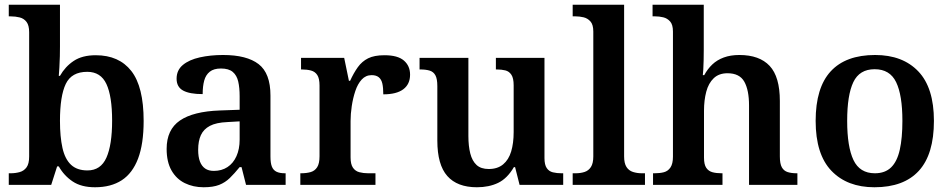

<svg xmlns="http://www.w3.org/2000/svg" viewBox="-20 -780 4011 810"><path d="M381 10Q323 10 286.5 -14.5Q250 -39 228 -78H221L196 0H17V-49H25Q45 -49 63 -54Q81 -59 92 -74Q103 -89 103 -120V-644Q103 -673 92 -687.5Q81 -702 63 -706.5Q45 -711 24 -711H17V-760H233V-584Q233 -567 232.5 -542.5Q232 -518 230.5 -495Q229 -472 228 -460H233Q255 -499 291 -523Q327 -547 384 -547Q482 -547 534 -480.5Q586 -414 586 -270Q586 -173 562.5 -111Q539 -49 493.5 -19.5Q448 10 381 10ZM349 -61Q405 -61 429 -115Q453 -169 453 -271Q453 -374 429 -425.5Q405 -477 348 -477Q282 -477 257.5 -426Q233 -375 233 -270Q233 -203 243.5 -156Q254 -109 279.5 -85Q305 -61 349 -61Z M839 10Q795 10 759.5 -7.5Q724 -25 703.5 -61Q683 -97 683 -152Q683 -233 739 -271.5Q795 -310 908 -314L991 -317V-374Q991 -410 985 -436Q979 -462 962 -476.5Q945 -491 912 -491Q882 -491 865 -477.5Q848 -464 841.5 -440Q835 -416 835 -383Q780 -383 752.5 -398Q725 -413 725 -448Q725 -484 751.5 -506Q778 -528 823 -538Q868 -548 921 -548Q1021 -548 1071 -509.5Q1121 -471 1121 -377V-120Q1121 -92 1127 -77Q1133 -62 1146.5 -55.5Q1160 -49 1182 -49H1185V0H1018L999 -75H991Q969 -48 949.5 -29Q930 -10 904.5 0Q879 10 839 10ZM882 -59Q915 -59 939.5 -75Q964 -91 977.5 -121Q991 -151 991 -191V-268L939 -265Q892 -263 865.5 -249Q839 -235 827.5 -210Q816 -185 816 -148Q816 -118 823.5 -98.5Q831 -79 845.5 -69Q860 -59 882 -59Z M1247 0V-49H1250Q1273 -49 1290.5 -54Q1308 -59 1318 -74.5Q1328 -90 1328 -121V-419Q1328 -449 1318.5 -463.5Q1309 -478 1292 -482.5Q1275 -487 1253 -487H1250V-536H1432L1452 -439H1457Q1472 -472 1489.5 -496.5Q1507 -521 1533 -534Q1559 -547 1602 -547Q1658 -547 1684 -524.5Q1710 -502 1710 -465Q1710 -425 1681.5 -403.5Q1653 -382 1597 -382Q1597 -410 1593 -427.5Q1589 -445 1578 -454Q1567 -463 1548 -463Q1523 -463 1506 -444.5Q1489 -426 1479 -396Q1469 -366 1464 -332.5Q1459 -299 1459 -270V-116Q1459 -87 1469 -72.5Q1479 -58 1496 -53.5Q1513 -49 1533 -49H1564V0Z M1992 10Q1909 10 1867 -37.5Q1825 -85 1825 -187V-417Q1825 -447 1817 -462Q1809 -477 1793 -482Q1777 -487 1753 -487H1750V-536H1956V-206Q1956 -164 1964 -132.5Q1972 -101 1990.5 -84Q2009 -67 2042 -67Q2079 -67 2102.5 -86.5Q2126 -106 2136.5 -141Q2147 -176 2147 -223V-420Q2147 -450 2137.5 -464.5Q2128 -479 2112 -483Q2096 -487 2075 -487H2072V-536H2277V-113Q2277 -85 2286.5 -71Q2296 -57 2312.5 -53Q2329 -49 2349 -49H2356V0H2172L2153 -75H2148Q2120 -27 2081.5 -8.5Q2043 10 1992 10Z M2396 0V-49H2408Q2429 -49 2446 -54.5Q2463 -60 2473 -75.5Q2483 -91 2483 -120V-647Q2483 -676 2471 -689.5Q2459 -703 2442 -707Q2425 -711 2408 -711H2396V-760H2613V-120Q2613 -91 2623 -75.5Q2633 -60 2650.5 -54.5Q2668 -49 2688 -49H2701V0Z M2735 0V-49H2742Q2764 -49 2781 -53.5Q2798 -58 2808.5 -73.5Q2819 -89 2819 -119V-647Q2819 -676 2807 -689.5Q2795 -703 2778 -707Q2761 -711 2744 -711H2733V-760H2949V-570Q2949 -548 2948.5 -526Q2948 -504 2947 -487Q2946 -470 2945 -463H2951Q2965 -489 2985 -508Q3005 -527 3033.5 -537.5Q3062 -548 3099 -548Q3184 -548 3227 -502Q3270 -456 3270 -354V-120Q3270 -89 3278.5 -74Q3287 -59 3303 -54Q3319 -49 3341 -49H3344V0H3140V-335Q3140 -400 3120 -435.5Q3100 -471 3049 -471Q3013 -471 2991 -450Q2969 -429 2959.5 -393Q2950 -357 2950 -313V-115Q2950 -86 2959.5 -72Q2969 -58 2985.5 -53.5Q3002 -49 3024 -49H3028V0Z M3669 10Q3554 10 3487.5 -59.5Q3421 -129 3421 -270Q3421 -410 3484.5 -479Q3548 -548 3672 -548Q3788 -548 3854 -479Q3920 -410 3920 -270Q3920 -129 3856.5 -59.5Q3793 10 3669 10ZM3671 -49Q3714 -49 3739.5 -74Q3765 -99 3776 -148.5Q3787 -198 3787 -270Q3787 -379 3760.5 -433.5Q3734 -488 3670 -488Q3606 -488 3580 -433.5Q3554 -379 3554 -270Q3554 -161 3580.5 -105Q3607 -49 3671 -49Z"/></svg>

Font: Noto Serif Khmer SemiBold
Style: Regular
Weight: 600
Version: Version 2.003